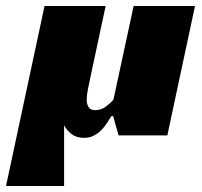

<svg xmlns="http://www.w3.org/2000/svg" viewBox="-62 -450 670 638"><path d="M382 -430H586L494 0H332L314 -64H308Q301 -53 293 -40.5Q285 -28 274.5 -17.5Q264 -7 250 0.5Q236 8 217 8Q191 8 174.5 -5.5Q158 -19 151 -34V168H-42L86 -430H289L239 -196Q235 -179 230.5 -155.5Q226 -132 226 -118Q226 -105 232 -94.5Q238 -84 255 -84Q274 -84 290 -96Q306 -108 315 -119Z"/></svg>

Font: Racing Sans One
Style: Regular
Weight: 400
Designer: Pablo Impallari, Rodrigo Fuenzalida
Foundry: Pablo Impallari, Rodrigo Fuenzalida
Version: Version 1.001; ttfautohint (v0.8) -G 200 -r 50